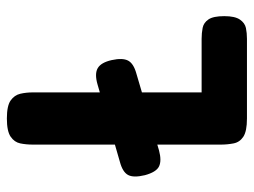

<svg xmlns="http://www.w3.org/2000/svg" viewBox="-110 -620 739 559"><g transform="rotate(-90 259.5 -340.5)"><path d="M101 -247Q71 -239 54.5 -247Q38 -255 29 -288Q21 -321 29.5 -337Q38 -353 68 -361L293 -426Q324 -435 340.5 -425.5Q357 -416 364 -385Q371 -353 362.5 -337Q354 -321 325 -313ZM194 9Q157 9 141 -1.5Q125 -12 121.5 -30Q118 -48 118 -67V-614Q118 -634 121.5 -651Q125 -668 141 -679Q157 -690 194 -690Q231 -690 246.5 -679Q262 -668 266 -651Q270 -634 270 -614V-123H426Q443 -123 458 -120Q473 -117 482.5 -103Q492 -89 492 -57Q492 -26 482 -11.5Q472 3 457.5 6Q443 9 426 9Z"/></g></svg>

Font: Fredoka Condensed SemiBold
Style: Regular
Weight: 600
Width: 3
Designer: Ben Nathan
Foundry: Milena B. Brandão, Ben Nathan
Version: Version 2.001